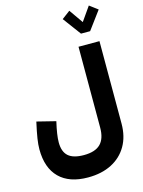

<svg xmlns="http://www.w3.org/2000/svg" viewBox="-170 -1069 1052 1410"><g transform="rotate(-15 356.0 -364.0)"><path d="M610.4 -788.6H541L439 -926.3L501.5 -973.1L575.7 -867.2L649.9 -973.1L712.4 -926.3ZM332 78.6Q417.5 78.6 458 38.3Q498.5 -2 498.5 -85.9V-700.2H657.7V-73.2Q657.7 24.4 616.2 95.9Q574.7 167.5 498.8 206.3Q422.9 245.1 319.3 245.1Q177.2 245.1 101.6 169.9Q25.9 94.7 25.9 -46.9Q25.9 -82 33 -127.9Q40 -173.8 57.1 -250L199.7 -214.4Q176.3 -114.7 176.3 -59.1Q176.3 12.2 213.9 45.4Q251.5 78.6 332 78.6Z"/></g></svg>

Font: Estedad-FD ExtraBold
Style: Regular
Weight: 800
Designer: Amin Abedi
Version: Version 7.3